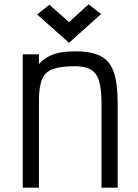

<svg xmlns="http://www.w3.org/2000/svg" viewBox="-20 -870 640 890"><path d="M85.5 0V-618H160.5V-573Q188 -603 225.8 -617.5Q263.5 -632 328 -632Q403.5 -632 446.5 -610Q489.5 -588 507.5 -535.5Q525.5 -483 525.5 -391.5V0H450.5V-391.5Q450.5 -457 439.2 -494.2Q428 -531.5 401.5 -547.2Q375 -563 328 -563Q262 -563 225.5 -550Q189 -537 174.8 -502.5Q160.5 -468 160.5 -402.5V0ZM300 -671.5 152 -803 209 -848 300 -767.5 390.5 -850 448.5 -805Z"/></svg>

Font: Victor Mono Thin
Style: Regular
Weight: 100
Monospace: yes
Designer: Rune Bjørnerås
Version: Version 1.561;gftools[0.9.30]